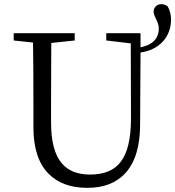

<svg xmlns="http://www.w3.org/2000/svg" viewBox="-20 -889 844 925"><path d="M401 16Q280 16 213 -53Q141 -127 141 -275V-391Q141 -587 139 -684L46 -694V-729H340V-694L227 -682Q226 -587 226 -391V-299Q226 -164 277 -103Q323 -48 414 -48Q516 -48 562 -110Q611 -174 611 -318L610 -680L492 -694V-729H657V-661Q745 -679 745 -752Q745 -771 731 -799Q720 -821 720 -834Q720 -847 730 -858Q741 -869 757 -869Q775 -869 788 -858Q804 -828 804 -796Q804 -732 764.5 -689Q725 -646 657 -636L655 -290Q655 -134 585 -56Q520 16 401 16Z"/></svg>

Font: GenRyuMin TW R
Style: Regular
Weight: 400
Version: Version 1.501;PS 1;hotconv 16.6.51;makeotf.lib2.5.65220